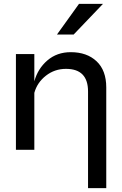

<svg xmlns="http://www.w3.org/2000/svg" viewBox="-20 -781 637 1001"><path d="M63 -499H159V-357Q177 -423 227 -466Q277 -509 349 -509Q433 -509 483.5 -461.5Q534 -414 534 -325V200H439V-304Q439 -422 324 -422Q265 -422 219.5 -386.5Q174 -351 159 -297V0H63ZM277 -601 392 -761H517L364 -601Z"/></svg>

Font: Syne Medium
Style: Regular
Weight: 500
Designer: Lucas Descroix
Foundry: Bonjour Monde
Version: Version 2.200; ttfautohint (v1.8.4)